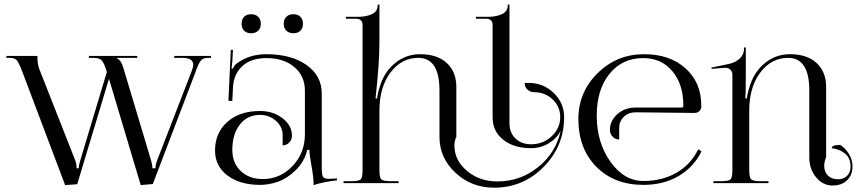

<svg xmlns="http://www.w3.org/2000/svg" viewBox="-20 -828 3879 868"><path d="M461.9 -505.9Q451.2 -542 440.4 -554.2Q429.7 -566.4 404.3 -566.4H381.8V-575.2H600.6V-566.4H507.8V-564.5Q527.3 -557.6 538.1 -519.5L663.1 -102.5Q668.9 -83 668.9 -67.4H682.6Q682.6 -83 691.4 -105.5L846.7 -506.8Q853.5 -524.4 853.5 -535.2Q853.5 -566.4 804.7 -566.4H767.6V-575.2H933.6V-566.4H918.9Q897.5 -566.4 887.2 -553.2Q877 -540 865.2 -505.9L670.9 3.9L616.2 8.8L472.7 -471.7L329.1 4.9L274.4 8.8L80.1 -505.9Q65.4 -543.9 56.2 -555.2Q46.9 -566.4 23.4 -566.4H8.8V-575.2H149.4V-561.5Q149.4 -543 156.2 -519.5L320.3 -102.5Q326.2 -87.9 326.2 -67.4H335.9Q335.9 -80.1 342.8 -102.5L462.9 -502Z M1115.2 -763.7Q1134.8 -763.7 1147 -752.4Q1159.2 -741.2 1159.2 -720.7Q1159.2 -701.2 1147.5 -689.5Q1135.7 -677.7 1115.2 -677.7Q1095.7 -677.7 1084 -689Q1072.3 -700.2 1072.3 -720.7Q1072.3 -740.2 1083.5 -752Q1094.7 -763.7 1115.2 -763.7ZM1306.6 -763.7Q1326.2 -763.7 1337.9 -752.4Q1349.6 -741.2 1349.6 -720.7Q1349.6 -701.2 1338.4 -689.5Q1327.1 -677.7 1306.6 -677.7Q1287.1 -677.7 1274.9 -689Q1262.7 -700.2 1262.7 -720.7Q1262.7 -740.2 1274.4 -752Q1286.1 -763.7 1306.6 -763.7ZM1358.4 -418Q1358.4 -484.4 1310.5 -524.9Q1262.7 -565.4 1184.6 -565.4Q1114.3 -565.4 1075.2 -528.8Q1036.1 -492.2 1033.2 -432.6L1030.3 -372.1H1012.7L1023.4 -602.5H1033.2L1030.3 -550.8Q1028.3 -527.3 1026.4 -519.5L1033.2 -517.6Q1038.1 -532.2 1048.8 -540Q1106.4 -583 1183.6 -583Q1296.9 -583 1365.7 -534.2Q1434.6 -485.4 1434.6 -405.3V-69.3Q1434.6 -39.1 1439.9 -29.3Q1445.3 -19.5 1466.8 -19.5L1486.3 -20.5L1502.9 -21.5L1503.9 -12.7Q1446.3 -6.8 1397.5 8.8V1Q1397.5 -28.3 1386.7 -86.9Q1378.9 -130.9 1378.9 -150.4H1369.1Q1355.5 -95.7 1316.4 -58.1Q1277.3 -20.5 1236.3 -6.3Q1195.3 7.8 1156.2 7.8Q1064.5 7.8 1008.3 -34.7Q952.1 -77.1 952.1 -147.5Q952.1 -227.5 1007.8 -276.9Q1063.5 -326.2 1155.3 -326.2Q1214.8 -326.2 1257.3 -293.5Q1299.8 -260.7 1299.8 -214.8Q1299.8 -196.3 1287.6 -183.6Q1275.4 -170.9 1257.8 -170.9V-216.8Q1257.8 -254.9 1227.5 -281.7Q1197.3 -308.6 1155.3 -308.6Q1098.6 -308.6 1064.5 -265.1Q1030.3 -221.7 1030.3 -150.4Q1030.3 -90.8 1068.4 -54.7Q1106.4 -18.6 1168 -18.6Q1247.1 -18.6 1302.7 -77.6Q1358.4 -136.7 1358.4 -220.7Z M1619.1 -60.5V-713.9Q1619.1 -743.2 1589.8 -743.2H1543.9V-752H1599.6Q1635.7 -752 1661.6 -764.2Q1687.5 -776.4 1687.5 -803.7V-807.6H1695.3V-636.7Q1695.3 -541 1677.7 -382.8H1684.6Q1687.5 -409.2 1700.2 -446.3Q1721.7 -508.8 1770 -545.9Q1818.4 -583 1878.9 -583Q1957 -583 2000 -543Q2043 -502.9 2043 -435.5V-210Q2034.2 -189.5 2034.2 -170.9Q2034.2 -103.5 2090.8 -55.7Q2147.5 -7.8 2228.5 -7.8Q2333 -7.8 2413.1 -72.8Q2493.2 -137.7 2514.6 -236.3Q2496.1 -201.2 2460 -179.7Q2423.8 -158.2 2380.9 -158.2Q2302.7 -158.2 2254.9 -196.3Q2207 -234.4 2207 -296.9V-713.9Q2207 -743.2 2177.7 -743.2H2131.8V-752H2187.5Q2223.6 -752 2249.5 -764.2Q2275.4 -776.4 2275.4 -803.7V-807.6H2283.2V-724.6V-271.5Q2283.2 -228.5 2310.1 -202.1Q2336.9 -175.8 2380.9 -175.8Q2435.5 -175.8 2474.1 -211.9Q2512.7 -248 2512.7 -298.8Q2512.7 -345.7 2478.5 -378.4Q2444.3 -411.1 2395.5 -411.1Q2377 -411.1 2364.3 -423.3Q2351.6 -435.5 2351.6 -453.1H2371.1Q2436.5 -453.1 2483.4 -407.7Q2530.3 -362.3 2530.3 -298.8Q2530.3 -167 2437.5 -73.2Q2344.7 20.5 2213.9 20.5Q2111.3 20.5 2039.1 -46.9Q1966.8 -114.3 1966.8 -209V-418.9Q1966.8 -566.4 1871.1 -566.4Q1794.9 -566.4 1745.1 -500Q1695.3 -433.6 1695.3 -328.1V-60.5Q1695.3 -25.4 1704.1 -17.1Q1712.9 -8.8 1748 -8.8H1782.2V0H1533.2V-8.8H1567.4Q1602.5 -8.8 1610.8 -17.1Q1619.1 -25.4 1619.1 -60.5Z M2852.5 -320.3Q2822.3 -320.3 2800.8 -300.8Q2779.3 -279.3 2779.3 -252V-197.3Q2761.7 -197.3 2749.5 -210Q2737.3 -222.7 2737.3 -240.2Q2737.3 -282.2 2771 -312Q2804.7 -341.8 2852.5 -341.8H3061.5Q3069.3 -341.8 3069.3 -350.6Q3069.3 -447.3 3019.5 -506.3Q2969.7 -565.4 2887.7 -565.4Q2793 -565.4 2735.4 -494.1Q2677.7 -422.9 2677.7 -305.7Q2677.7 -183.6 2739.7 -96.7Q2801.8 -9.8 2888.7 -9.8Q2974.6 -9.8 3039.6 -47.9Q3104.5 -85.9 3136.7 -153.3L3151.4 -143.6Q3116.2 -72.3 3047.9 -32.2Q2979.5 7.8 2888.7 7.8Q2756.8 7.8 2675.8 -74.2Q2594.7 -156.2 2594.7 -290Q2594.7 -411.1 2681.6 -497.1Q2768.6 -583 2891.6 -583Q3007.8 -583 3079.1 -519Q3150.4 -455.1 3150.4 -350.6V-345.7Q3150.4 -334 3141.6 -325.7Q3132.8 -317.4 3120.1 -317.4Z M3205.1 0V-8.8H3239.3Q3274.4 -8.8 3282.7 -17.1Q3291 -25.4 3291 -60.5V-490.2Q3291 -503.9 3282.2 -512.7Q3273.4 -521.5 3258.8 -521.5Q3256.8 -521.5 3254.9 -521.5L3197.3 -516.6L3196.3 -522.5L3271.5 -538.1Q3302.7 -543.9 3323.2 -562.5Q3343.8 -581.1 3343.8 -609.4V-613.3H3351.6V-485.4Q3351.6 -400.4 3349.6 -382.8H3356.4Q3359.4 -409.2 3372.1 -446.3Q3393.6 -508.8 3441.9 -545.9Q3490.2 -583 3550.8 -583Q3628.9 -583 3671.9 -543Q3714.8 -502.9 3714.8 -435.5V-117.2Q3706.1 -96.7 3706.1 -78.1Q3706.1 -50.8 3723.1 -34.2Q3740.2 -17.6 3768.6 -17.6Q3793.9 -17.6 3809.6 -33.2Q3825.2 -48.8 3825.2 -75.2Q3825.2 -112.3 3801.3 -132.8Q3777.3 -153.3 3740.2 -158.2Q3740.2 -172.9 3778.3 -172.9Q3800.8 -159.2 3817.4 -132.8Q3834 -106.4 3834 -75.2Q3834 -36.1 3809.1 -12.7Q3784.2 10.7 3744.1 10.7Q3700.2 10.7 3669.4 -26.4Q3638.7 -63.5 3638.7 -116.2V-418.9Q3638.7 -566.4 3543 -566.4Q3466.8 -566.4 3417 -500Q3367.2 -433.6 3367.2 -328.1V-60.5Q3367.2 -25.4 3376 -17.1Q3384.8 -8.8 3419.9 -8.8H3454.1V0Z"/></svg>

Font: FoglihtenNo07
Style: Regular
Weight: 500
Designer: gluk (gluksza@wp.pl)
Foundry: gluk (gluksza@wp.pl)
Version: Version 0.871